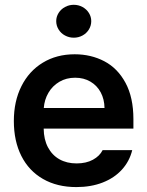

<svg xmlns="http://www.w3.org/2000/svg" viewBox="-20 -761 607 792"><path d="M37.1 -261.7Q37.1 -343.3 68.4 -405.5Q99.6 -467.8 156.5 -502.4Q213.4 -537.1 288.1 -537.1Q355.5 -537.1 410.4 -508.3Q465.3 -479.5 497.8 -419.2Q530.3 -358.9 530.3 -269.5V-230.5H160.2Q160.6 -186 177.7 -153.6Q194.8 -121.1 225.1 -104Q255.4 -86.9 295.9 -86.9Q335.4 -86.9 363.3 -102.1Q391.1 -117.2 403.3 -141.6H525.4Q514.2 -95.7 482.9 -61.3Q451.7 -26.9 403.6 -8.1Q355.5 10.7 294.9 10.7Q215.8 10.7 157.5 -22.7Q99.1 -56.2 68.1 -117.7Q37.1 -179.2 37.1 -261.7ZM411.1 -315.4Q410.6 -351.6 395.5 -379.9Q380.4 -408.2 353 -424.3Q325.7 -440.4 290 -440.4Q253.4 -440.4 224.9 -423.6Q196.3 -406.7 179.7 -378.2Q163.1 -349.6 160.6 -315.4ZM211.9 -673.8Q211.9 -691.9 221.7 -707.5Q231.4 -723.1 248.3 -732.2Q265.1 -741.2 284.2 -741.2Q303.7 -741.2 320.3 -732.2Q336.9 -723.1 346.7 -707.5Q356.4 -691.9 356.4 -673.8Q356.4 -655.3 346.7 -639.4Q336.9 -623.5 320.3 -614.5Q303.7 -605.5 284.2 -605.5Q265.1 -605.5 248.3 -614.5Q231.4 -623.5 221.7 -639.4Q211.9 -655.3 211.9 -673.8Z"/></svg>

Font: Pretendard Std SemiBold
Style: Regular
Weight: 600
Designer: Base glyphs from Inter by Rasmus Andersson; Hangeul glyphs from Noto Sans CJK(Source Han Sans) by Jang Soo-young and Kan
Foundry: Kil Hyung-jin
Version: Version 1.309